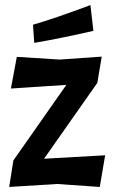

<svg xmlns="http://www.w3.org/2000/svg" viewBox="-20 -738 457 764"><path d="M33.2 -99.6Q85.9 -174.8 244.1 -400.4Q189.5 -396.5 23.4 -385.7Q29.3 -417 46.9 -511.7Q88.9 -508.8 217.8 -501Q259.8 -503.9 384.8 -512.7Q379.9 -486.3 367.2 -408.2Q314.5 -333 155.3 -106.4Q216.8 -110.4 398.4 -120.1Q393.6 -88.9 377 5.9Q334 2.9 207 -5.9Q159.2 -2.9 16.6 5.9Q20.5 -20.5 33.2 -99.6ZM339.8 -717.8Q342.8 -691.4 351.6 -615.2Q219.7 -585 116.2 -567.4Q114.3 -591.8 111.3 -639.6Q196.3 -664.1 339.8 -717.8Z"/></svg>

Font: Acme Polish
Style: Regular
Weight: 400
Designer: Juan Pablo del Peral
Version: Version 1.002